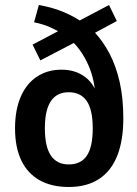

<svg xmlns="http://www.w3.org/2000/svg" viewBox="-20 -736 547 766"><path d="M254 10Q186 10 138 -17Q90 -44 65 -96Q40 -148 40 -224Q40 -297 62.5 -349.5Q85 -402 127 -430Q169 -458 226 -458Q282 -458 321.5 -427.5Q361 -397 377 -330H362Q360 -414 333.5 -474Q307 -534 268 -571L281 -568L141 -495L110 -558L224 -618L223 -604Q208 -615 179.5 -627.5Q151 -640 116 -647L135 -716Q192 -706 236 -687Q280 -668 315 -643L284 -647L415 -716L446 -652L353 -602L352 -613Q389 -575 416 -524Q443 -473 457.5 -408.5Q472 -344 472 -265Q472 -175 447.5 -114Q423 -53 374.5 -21.5Q326 10 254 10ZM254 -80Q303 -80 326.5 -115Q350 -150 350 -224Q350 -298 326 -333Q302 -368 254 -368Q207 -368 183 -332.5Q159 -297 159 -224Q159 -151 183 -115.5Q207 -80 254 -80Z"/></svg>

Font: Nunito Sans 10pt Condensed
Style: Bold
Weight: 700
Width: 3
Designer: Vernon Adams
Foundry: Vernon Adams
Version: Version 3.101;gftools[0.9.27]